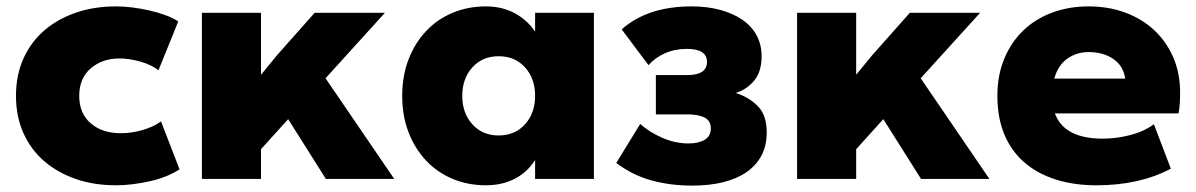

<svg xmlns="http://www.w3.org/2000/svg" viewBox="-20 -510 3744 601"><path d="M542 20Q524 32 500.5 41.5Q477 51 450.5 57Q424 63 396.5 66.5Q369 70 343 70Q275 70 218 50.5Q161 31 119 -5Q77 -41 53.5 -93Q30 -145 30 -210Q30 -275 53.5 -327Q77 -379 119 -415Q161 -451 218 -470.5Q275 -490 343 -490Q368 -490 395.5 -486.5Q423 -483 449 -477Q475 -471 498 -462.5Q521 -454 538 -443L476 -290Q455 -307 420 -317Q385 -327 354 -327Q300 -327 264 -296Q228 -265 228 -210Q228 -155 264 -124Q300 -93 358 -93Q392 -93 426.5 -103Q461 -113 484 -130Z M797 -276 847 -337 965 -470H1185L999 -265L1214 50H1000L882 -137L797 -43V50H612V-470H797Z M1239 -210Q1239 -273 1259 -324.5Q1279 -376 1314 -413Q1349 -450 1397 -470Q1445 -490 1501 -490Q1551 -490 1590.5 -469Q1630 -448 1655 -411V-470H1839V50H1655V-9Q1630 30 1590.5 50Q1551 70 1501 70Q1445 70 1397 50Q1349 30 1314 -7Q1279 -44 1259 -95.5Q1239 -147 1239 -210ZM1427 -210Q1427 -156 1458.5 -121Q1490 -86 1541 -86Q1592 -86 1623.5 -121Q1655 -156 1655 -210Q1655 -264 1623.5 -299Q1592 -334 1541 -334Q1490 -334 1458.5 -299Q1427 -264 1427 -210Z M1984 -122Q2013 -96 2053.5 -78.5Q2094 -61 2135 -61Q2167 -61 2186 -72.5Q2205 -84 2205 -108Q2205 -132 2185.5 -142Q2166 -152 2131 -152H2033V-275H2131Q2193 -275 2193 -316Q2193 -357 2130 -357Q2092 -357 2061 -343Q2030 -329 2010 -306L1926 -418Q2007 -490 2145 -490Q2194 -490 2234.5 -479Q2275 -468 2304 -448Q2333 -428 2348.5 -399Q2364 -370 2364 -334Q2364 -286 2341 -258Q2318 -230 2283 -219Q2324 -206 2352 -178Q2380 -150 2380 -95Q2380 -54 2363.5 -23Q2347 8 2316.5 29Q2286 50 2243 60.5Q2200 71 2147 71Q2078 71 2018.5 54.5Q1959 38 1909 0Z M2660 -276 2710 -337 2828 -470H3048L2862 -265L3077 50H2863L2745 -137L2660 -43V50H2475V-470H2660Z M3102 -210Q3102 -274 3123.5 -326Q3145 -378 3183 -414.5Q3221 -451 3273.5 -470.5Q3326 -490 3388 -490Q3450 -490 3502.5 -470.5Q3555 -451 3593 -415.5Q3631 -380 3652.5 -330.5Q3674 -281 3674 -220Q3674 -202 3673 -186Q3672 -170 3669 -155H3282Q3311 -76 3432 -76Q3474 -76 3517 -87Q3560 -98 3592 -121L3645 18Q3547 70 3412 70Q3341 70 3283.5 51.5Q3226 33 3185.5 -2.5Q3145 -38 3123.5 -90Q3102 -142 3102 -210ZM3502 -264Q3497 -303 3465.5 -325Q3434 -347 3388 -347Q3350 -347 3321 -326.5Q3292 -306 3280 -264Z"/></svg>

Font: OA Gothic ExtraBold
Style: Regular
Weight: 800
Designer: Choi Chi-young, Lee Jaesang, Lee Juhyun, Han Dohee
Foundry: DDUNGSANG CORP.
Version: Version 1.000;Build 20210203